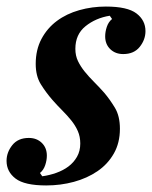

<svg xmlns="http://www.w3.org/2000/svg" viewBox="-34 -554 464 586"><path d="M107 12Q41 12 13.5 -9Q-14 -30 -14 -63Q-14 -89 3.5 -111Q21 -133 54 -133Q78 -133 93.5 -118Q109 -103 109 -79Q109 -65 104 -50Q99 -35 88 -26L95 -16Q117 -19 138 -26.5Q159 -34 175 -46Q191 -58 201 -75.5Q211 -93 211 -116Q211 -137 203.5 -154Q196 -171 183.5 -186.5Q171 -202 156 -217Q141 -232 126 -249Q106 -272 90.5 -297Q75 -322 75 -359Q75 -402 92.5 -435Q110 -468 139.5 -490Q169 -512 208 -523Q247 -534 289 -534Q355 -534 382.5 -513Q410 -492 410 -459Q410 -433 392.5 -411Q375 -389 342 -389Q318 -389 302.5 -404Q287 -419 287 -443Q287 -457 292 -472Q297 -487 308 -496L301 -506Q258 -499 227 -474Q196 -449 196 -405Q196 -384 204 -367.5Q212 -351 224.5 -335.5Q237 -320 252.5 -304.5Q268 -289 284 -271Q301 -251 316.5 -225.5Q332 -200 332 -161Q332 -118 313.5 -85.5Q295 -53 263.5 -31.5Q232 -10 191.5 1Q151 12 107 12Z"/></svg>

Font: IBM Plex Serif SemiBold
Style: Italic
Weight: 600
Italic angle: -14°
Designer: Mike Abbink, Paul van der Laan, Pieter van Rosmalen
Foundry: Bold Monday
Version: Version 2.5